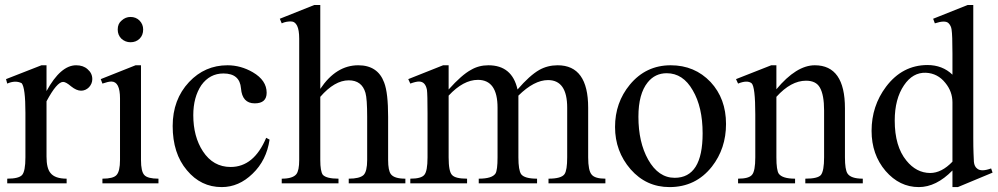

<svg xmlns="http://www.w3.org/2000/svg" viewBox="-20 -743 4042 778"><path d="M9.3 0V-19Q55.7 -19 69.3 -33.7Q83 -48.8 83 -105.5V-285.6Q83 -387.2 67.9 -405.8Q42.5 -418.9 9.3 -404.3L4.4 -422.4L147.9 -478.5H168.5V-374Q225.6 -478.5 288.6 -478.5Q317.4 -478.5 335 -462.4Q354 -446.3 354 -422.4Q354 -404.3 340.8 -389.6Q326.7 -375.5 308.6 -375.5Q290 -375.5 268.1 -393.1Q247.1 -411.1 235.8 -411.1Q210.4 -411.1 168.5 -332.5V-108.4Q168.5 -61 184.6 -42Q202.6 -19 250 -19V0Z M395 0V-19Q439 -19 452.1 -33.7Q466.3 -48.8 466.3 -94.7V-344.2Q466.3 -412.6 431.2 -412.6Q418.9 -412.6 395 -404.3L388.2 -422.4L529.3 -478.5H551.3V-94.7Q551.3 -47.9 564.9 -33.7Q578.1 -19 622.1 -19V0ZM508.8 -571.8Q487.8 -571.8 471.7 -586.4Q457 -601.1 457 -623.5Q457 -647 472.7 -659.7Q488.3 -674.3 508.8 -674.3Q530.8 -674.3 545.4 -659.7Q560.1 -644.5 560.1 -623.5Q560.1 -600.6 545.9 -586.4Q531.2 -571.8 508.8 -571.8Z M878.4 15.1Q793.9 15.1 737.3 -53.2Q679.7 -121.1 679.7 -232.4Q679.7 -339.8 746.1 -410.6Q810.1 -478.5 901.9 -478.5Q955.6 -478.5 1004.4 -450.2Q1060.5 -417.5 1060.5 -367.2Q1060.5 -324.2 1012.2 -324.2Q961.4 -324.2 956.5 -384.8Q951.7 -445.3 885.3 -445.3Q830.1 -445.3 795.9 -397.9Q763.2 -349.1 763.2 -276.4Q763.2 -189.5 802.2 -129.9Q843.8 -66.4 914.6 -66.4Q1008.8 -66.4 1058.6 -184.6L1072.3 -177.2Q1060.1 -93.3 1003.4 -39.1Q947.8 15.1 878.4 15.1Z M1121.6 0V-19Q1166 -19 1180.7 -37.1Q1192.4 -51.8 1192.4 -94.7V-586.4Q1192.4 -656.2 1158.2 -656.2Q1149.4 -656.2 1140.1 -654.5Q1130.9 -652.8 1121.6 -648.4L1113.8 -667L1253.4 -722.7H1277.8V-382.8Q1341.8 -478.5 1431.6 -478.5Q1510.7 -478.5 1536.6 -408.7Q1544.9 -387.2 1548.8 -352.3Q1552.7 -317.4 1552.7 -269.5V-94.7Q1552.7 -51.8 1564 -37.1Q1577.6 -19 1622.6 -19V0H1393.1V-19Q1437 -19 1453.1 -33.7Q1467.8 -48.3 1467.8 -94.7V-269.5Q1467.8 -342.8 1460.9 -366.7Q1446.3 -417.5 1393.1 -417.5Q1335.9 -417.5 1277.8 -350.6V-94.7Q1277.8 -48.8 1288.1 -34.7Q1302.7 -19 1351.6 -19V0Z M1642.6 0V-19Q1686.5 -19 1699.2 -34.2Q1712.4 -49.3 1712.4 -105.5V-283.7Q1712.4 -360.8 1710 -378.9Q1703.6 -412.6 1677.7 -412.6Q1665 -412.6 1642.6 -404.3L1634.3 -422.4L1775.4 -478.5H1797.9V-380.4Q1851.1 -439.9 1888.7 -460Q1919.9 -478.5 1959 -478.5Q2055.2 -478.5 2077.1 -380.4Q2126.5 -437.5 2165 -459.5Q2198.7 -478.5 2239.7 -478.5Q2363.3 -478.5 2363.3 -306.6V-105.5Q2363.3 -51.8 2377.4 -35.6Q2390.6 -19 2433.1 -19V0H2202.6V-19Q2254.9 -19 2267.6 -37.6Q2278.3 -53.2 2278.3 -105.5V-306.6Q2278.3 -418.5 2200.7 -418.5Q2144.5 -418.5 2080.6 -355.5V-105.5Q2080.6 -53.2 2091.8 -37.1Q2105.5 -19 2156.2 -19V0H1919.9V-19Q1974.1 -19 1987.8 -40Q1996.1 -53.7 1996.1 -105.5V-306.6Q1996.1 -419.4 1916.5 -419.4Q1857.4 -419.4 1797.9 -355.5V-105.5Q1797.9 -47.4 1812 -33.7Q1825.2 -19 1872.6 -19V0Z M2692.9 15.1Q2598.6 15.1 2535.2 -57.1Q2472.2 -129.9 2472.2 -228.5Q2472.2 -327.1 2532.2 -399.9Q2597.2 -478.5 2697.8 -478.5Q2794.9 -478.5 2859.4 -410.6Q2921.9 -343.3 2921.9 -240.7Q2921.9 -141.1 2864.7 -67.9Q2799.3 15.1 2692.9 15.1ZM2713.9 -22.5Q2827.1 -22.5 2827.1 -202.6Q2827.1 -309.1 2787.1 -377Q2747.6 -446.3 2681.6 -446.3Q2634.3 -446.3 2604.5 -409.2Q2566.9 -362.8 2566.9 -270Q2566.9 -166.5 2606.4 -96.2Q2647.9 -22.5 2713.9 -22.5Z M2970.7 0V-19Q3014.6 -19 3027.3 -34.7Q3040.5 -49.8 3040.5 -105.5V-278.8Q3040.5 -392.1 3025.4 -405.8Q3007.8 -419.4 2970.7 -404.3L2962.4 -422.4L3105 -478.5H3126V-381.3Q3207 -478.5 3281.7 -478.5Q3403.8 -478.5 3403.8 -304.2V-105.5Q3403.8 -55.7 3414.1 -40Q3427.7 -19 3476.1 -19V0H3243.2V-19Q3293.9 -19 3306.6 -34.2Q3319.3 -50.8 3319.3 -105.5V-295.4Q3319.3 -358.4 3302.2 -388.2Q3286.6 -416 3246.1 -416Q3185.1 -416 3126 -350.6V-105.5Q3126 -53.2 3135.7 -39.1Q3150.4 -19 3201.7 -19V0Z M3703.1 15.1Q3625 15.1 3568.4 -50.3Q3511.7 -116.7 3511.7 -212.9Q3511.7 -313.5 3570.3 -391.6Q3636.2 -479 3737.8 -479.5Q3798.8 -479.5 3839.4 -440.4V-526.4Q3839.4 -601.1 3835.9 -623Q3834 -638.7 3823.2 -649.4Q3809.6 -662.1 3768.1 -648.4L3761.2 -667L3900.9 -722.7H3923.8V-184.6Q3923.8 -146 3924.8 -121.8Q3925.8 -97.7 3926.3 -87.4Q3928.2 -67.9 3939.9 -59.6Q3956.1 -45.9 3996.1 -60.5L4002 -43.5L3861.3 15.1H3839.4V-52.2Q3773.4 15.1 3703.1 15.1ZM3749 -42Q3795.4 -42 3839.4 -87.9V-328.1Q3839.4 -372.1 3810.5 -407.2Q3779.8 -445.8 3731.9 -448.2Q3678.7 -450.2 3643.1 -397.5Q3605.5 -342.3 3605.5 -254.4Q3605.5 -149.9 3652.8 -92.3Q3692.9 -42.5 3749 -42Z"/></svg>

Font: Nuosu SIL
Style: Regular
Weight: 400
Designer: Peter Constable, Alex Kotlar, Peter Martin
Foundry: SIL International
Version: Version 2.300